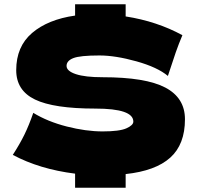

<svg xmlns="http://www.w3.org/2000/svg" viewBox="-20 -812 927 900"><path d="M569 4V68H332V2Q165 -19 40 -86Q73 -137 94.5 -181Q116 -225 136 -283Q203 -242 293 -219Q383 -196 461 -196Q540 -196 572.5 -210.5Q605 -225 605 -242Q605 -303 427 -303Q232 -303 144 -345.5Q56 -388 56 -483Q56 -594 130.5 -657.5Q205 -721 332 -739V-792H569V-735Q716 -712 835 -647Q818 -607 804 -567Q790 -527 778 -489L767 -456Q718 -497 619.5 -524.5Q521 -552 446 -552Q355 -552 323.5 -539.5Q292 -527 292 -503Q292 -479 335.5 -464.5Q379 -450 461 -450Q663 -450 755 -401.5Q847 -353 847 -253Q847 -135 778 -73Q709 -11 569 4Z"/></svg>

Font: Mantou Sans
Style: Regular
Weight: 400
Designer: Mant0u / artakana
Foundry: Mant0u / artakana
Version: Version 1.001;October 22, 2023;FontCreator 14.0.0.2901 64-bi